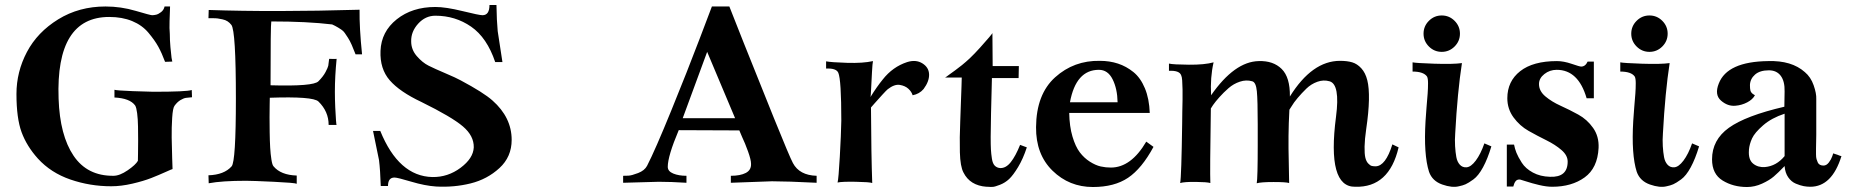

<svg xmlns="http://www.w3.org/2000/svg" viewBox="-20 -733 7418 770"><path d="M750 -343Q735 -342 725.5 -340.5Q716 -339 703.5 -331.5Q691 -324 680 -309Q673 -300 670.5 -260.5Q668 -221 668.5 -181.5Q669 -142 670.5 -99Q672 -56 672 -55Q670 -55 643.5 -43Q617 -31 586.5 -19Q556 -7 511 3.5Q466 14 426 14Q341 14 262.5 -13Q184 -40 132 -97Q87 -147 66.5 -203Q46 -259 46 -356Q46 -445 88 -524.5Q130 -604 213.5 -655.5Q297 -707 403 -707Q465 -707 524 -689.5Q583 -672 590 -672Q597 -672 606 -674Q615 -676 626 -684.5Q637 -693 640 -707H662Q662 -701 661.5 -690.5Q661 -680 660 -649Q659 -618 661 -597Q661 -572 663.5 -544Q666 -516 668 -501L671 -486L642 -485Q629 -520 615 -545.5Q601 -571 575.5 -601.5Q550 -632 510 -648.5Q470 -665 418 -665Q203 -665 215 -337Q220 -190 275 -108.5Q330 -27 435 -28Q460 -28 492 -50Q524 -72 533 -88Q533 -90 533.5 -116Q534 -142 534 -168.5Q534 -195 533.5 -225.5Q533 -256 530 -279Q527 -302 522 -310Q501 -339 439 -342V-373Q447 -370 512 -367.5Q577 -365 595 -365Q728 -365 749 -372Z M1432 -515H1406Q1398 -536 1390.5 -553Q1383 -570 1375.5 -581.5Q1368 -593 1362.5 -601Q1357 -609 1348.5 -614.5Q1340 -620 1336 -622.5Q1332 -625 1323.5 -629.5Q1315 -634 1312 -635Q1212 -647 1068 -647Q1065 -634 1065 -391Q1237 -386 1257 -407Q1276 -426 1285.5 -444Q1295 -462 1296.5 -469.5Q1298 -477 1300 -497Q1330 -496 1330 -497Q1323 -427 1323 -365Q1323 -335 1324.5 -302Q1326 -269 1327.5 -250Q1329 -231 1330 -232H1298Q1298 -286 1257 -326Q1235 -347 1062 -341Q1062 -340 1061.5 -314Q1061 -288 1061 -263Q1061 -238 1061.5 -203Q1062 -168 1063.5 -141.5Q1065 -115 1068.5 -93Q1072 -71 1077 -66Q1106 -31 1170 -29V4Q1162 0 1077.5 -4Q993 -8 967 -8Q870 -8 817 2L816 -30Q879 -32 909 -66Q926 -86 926 -337Q926 -609 908 -633Q901 -642 892.5 -647.5Q884 -653 872 -655.5Q860 -658 853 -659Q846 -660 832 -660Q818 -660 816 -660L817 -693Q1079 -684 1422 -694Q1421 -622 1432 -515Z M2032 -172Q2032 -104 1983 -59Q1934 -14 1867.5 2.5Q1801 19 1729 15Q1684 12 1629 -4.5Q1574 -21 1562 -21Q1536 -21 1536 13H1507Q1505 -51 1500 -91L1476 -208H1505Q1579 -26 1714 -23Q1776 -22 1827 -60Q1878 -98 1880 -142Q1881 -188 1836.5 -226Q1792 -264 1670 -324Q1583 -365 1543 -411Q1503 -457 1506 -529Q1509 -606 1571 -655.5Q1633 -705 1726 -705Q1768 -705 1835 -688.5Q1902 -672 1915 -672Q1943 -672 1943 -713H1971Q1972 -649 1976 -608L1995 -484H1966Q1933 -582 1869.5 -626Q1806 -670 1726 -670Q1686 -670 1657 -638Q1628 -606 1629 -567Q1629 -534 1651.5 -508Q1674 -482 1699 -469.5Q1724 -457 1766.5 -439Q1809 -421 1827 -411Q1919 -362 1955 -330Q2032 -262 2032 -172Z M3255 0Q3136 -6 3076 -6L2911 0V-28Q2949 -28 2971 -39.5Q2993 -51 2992 -76Q2992 -92 2980 -125.5Q2968 -159 2956 -184L2945 -210L2702 -211Q2658 -107 2658 -64Q2658 -46 2680 -37Q2702 -28 2733 -28V0Q2670 -4 2622 -4L2479 0V-28Q2487 -28 2500 -28.5Q2513 -29 2539 -39Q2565 -49 2575 -68Q2607 -130 2672 -289.5Q2737 -449 2786 -578L2835 -707H2905Q2905 -706 2962.5 -561.5Q3020 -417 3083.5 -260Q3147 -103 3160 -79Q3186 -30 3255 -28ZM2928 -259 2816 -525 2718 -259Z M3684 -376Q3667 -356 3640 -351Q3636 -365 3623 -377Q3610 -389 3588.5 -392.5Q3567 -396 3540 -375Q3535 -371 3518.5 -353Q3502 -335 3487 -318L3473 -302Q3474 -110 3478 1Q3468 -3 3412 -4Q3356 -5 3339 -1Q3343 -16 3348 -105Q3353 -194 3354 -249Q3354 -413 3342 -441Q3334 -460 3293 -458V-487Q3313 -483 3377 -481Q3441 -479 3481 -488Q3479 -480 3477 -443.5Q3475 -407 3473.5 -375.5Q3472 -344 3471 -344Q3497 -386 3520 -414Q3560 -465 3618 -484Q3653 -495 3679 -479Q3705 -463 3706 -435Q3707 -407 3684 -376Z M4098 -142Q4083 -96 4063 -63Q4043 -30 4027 -15Q4011 0 3990.5 8Q3970 16 3961.5 16.5Q3953 17 3940 16Q3937 16 3936 16Q3870 11 3844 -41Q3831 -65 3829.5 -122.5Q3828 -180 3831 -247Q3832 -277 3833.5 -317.5Q3835 -358 3836 -386Q3837 -414 3837 -422H3770L3775 -425Q3779 -428 3788.5 -435Q3798 -442 3810 -450.5Q3822 -459 3838 -472Q3854 -485 3869 -499Q3888 -517 3910.5 -542Q3933 -567 3947 -583.5Q3961 -600 3960 -601Q3961 -512 3961 -468H4066L4065 -420H3958Q3958 -419 3957 -379Q3956 -339 3954.5 -279.5Q3953 -220 3953 -184Q3953 -151 3954 -133.5Q3955 -116 3958 -96.5Q3961 -77 3969.5 -68.5Q3978 -60 3991 -59Q4014 -58 4033.5 -82.5Q4053 -107 4071 -152Z M4606 -144Q4559 -57 4504 -20Q4449 17 4363 17Q4268 17 4201 -48.5Q4134 -114 4135 -223Q4136 -355 4211.5 -423Q4287 -491 4391 -489Q4430 -489 4463.5 -478Q4497 -467 4525.5 -444Q4554 -421 4571.5 -379Q4589 -337 4591 -280H4268Q4269 -226 4281 -185.5Q4293 -145 4310.5 -122Q4328 -99 4351 -84.5Q4374 -70 4394 -65.5Q4414 -61 4435 -61Q4516 -61 4577 -165ZM4462 -323Q4461 -377 4442 -415Q4423 -453 4387 -453Q4295 -453 4271 -323Z M5589 -142Q5551 20 5415 16Q5301 18 5338 -265Q5355 -395 5312 -407Q5288 -414 5263 -405Q5238 -396 5219 -377.5Q5200 -359 5184 -340Q5168 -321 5160 -307L5151 -293Q5148 -238 5147.5 -188Q5147 -138 5148.5 -82Q5150 -26 5150 1Q5138 -3 5087.5 -3Q5037 -3 5020 2Q5022 -7 5023 -47.5Q5024 -88 5024 -150.5Q5024 -213 5024 -234Q5024 -331 5020.5 -367Q5017 -403 5002 -407Q4978 -414 4952.5 -405.5Q4927 -397 4907 -379.5Q4887 -362 4870.5 -343.5Q4854 -325 4845 -312L4836 -298Q4832 -44 4834 1Q4821 -3 4775.5 -3.5Q4730 -4 4713 1Q4718 -25 4721 -239Q4721 -252 4721.5 -284Q4722 -316 4722.5 -333.5Q4723 -351 4722.5 -374Q4722 -397 4721 -411Q4720 -425 4717 -431Q4710 -451 4668 -449V-478Q4685 -474 4748 -473.5Q4811 -473 4847 -483Q4833 -422 4837 -351Q4931 -486 5028 -488Q5086 -490 5120 -456.5Q5154 -423 5153 -346Q5242 -489 5354 -489Q5383 -489 5403 -483Q5423 -477 5439.5 -459Q5456 -441 5463.5 -411Q5471 -381 5470 -332Q5469 -283 5459 -215Q5453 -174 5452.5 -145Q5452 -116 5455.5 -101Q5459 -86 5467 -77.5Q5475 -69 5481.5 -67.5Q5488 -66 5497 -66Q5537 -67 5564 -154Z M5813.5 -649.5Q5835 -628 5835 -598Q5835 -568 5813.5 -546.5Q5792 -525 5762 -525Q5732 -525 5710.5 -546.5Q5689 -568 5689 -598Q5689 -628 5710.5 -649.5Q5732 -671 5762 -671Q5792 -671 5813.5 -649.5ZM5961 -146Q5946 -96 5927.5 -62Q5909 -28 5889 -13.5Q5869 1 5857.5 6Q5846 11 5831 14Q5804 21 5764 7Q5724 -7 5711 -44Q5689 -113 5697 -248Q5698 -269 5701 -303Q5704 -337 5705.5 -358Q5707 -379 5707 -399Q5707 -419 5703 -426Q5689 -446 5645 -446V-483Q5658 -480 5732.5 -477.5Q5807 -475 5843 -480Q5825 -364 5816 -198Q5814 -172 5815.5 -147Q5817 -122 5820.5 -103Q5824 -84 5834.5 -72.5Q5845 -61 5861 -62Q5879 -63 5898.5 -89Q5918 -115 5933 -158Z M6391 -140Q6387 -59 6335 -21.5Q6283 16 6205 16Q6182 16 6152.5 9Q6123 2 6100.5 -5.5Q6078 -13 6076 -13Q6064 -14 6058 -6Q6052 2 6049 15H6023V-153H6052Q6055 -137 6061.5 -120.5Q6068 -104 6083 -80.5Q6098 -57 6127.5 -41Q6157 -25 6196 -24Q6267 -21 6267 -85Q6267 -110 6242 -131.5Q6217 -153 6181.5 -170.5Q6146 -188 6110.5 -208Q6075 -228 6050 -262Q6025 -296 6025 -339Q6025 -407 6076.5 -447.5Q6128 -488 6224 -488Q6251 -488 6283 -477Q6315 -466 6321 -466Q6338 -466 6347 -486H6372V-339H6343Q6310 -453 6223 -453Q6195 -453 6173.5 -436Q6152 -419 6152 -396Q6152 -368 6177.5 -346.5Q6203 -325 6238.5 -309Q6274 -293 6309.5 -273.5Q6345 -254 6369 -220Q6393 -186 6391 -140Z M6646.5 -649.5Q6668 -628 6668 -598Q6668 -568 6646.5 -546.5Q6625 -525 6595 -525Q6565 -525 6543.5 -546.5Q6522 -568 6522 -598Q6522 -628 6543.5 -649.5Q6565 -671 6595 -671Q6625 -671 6646.5 -649.5ZM6794 -146Q6779 -96 6760.5 -62Q6742 -28 6722 -13.5Q6702 1 6690.5 6Q6679 11 6664 14Q6637 21 6597 7Q6557 -7 6544 -44Q6522 -113 6530 -248Q6531 -269 6534 -303Q6537 -337 6538.5 -358Q6540 -379 6540 -399Q6540 -419 6536 -426Q6522 -446 6478 -446V-483Q6491 -480 6565.5 -477.5Q6640 -475 6676 -480Q6658 -364 6649 -198Q6647 -172 6648.5 -147Q6650 -122 6653.5 -103Q6657 -84 6667.5 -72.5Q6678 -61 6694 -62Q6712 -63 6731.5 -89Q6751 -115 6766 -158Z M7365 -107Q7327 16 7240 16Q7227 16 7213.5 13.5Q7200 11 7182 3.5Q7164 -4 7151.5 -22Q7139 -40 7137 -67Q7111 -40 7093.5 -25Q7076 -10 7046.5 3.5Q7017 17 6986 17Q6931 17 6888.5 -9Q6846 -35 6846 -94Q6846 -172 6913.5 -220.5Q6981 -269 7136 -305L7137 -366Q7138 -407 7121.5 -429Q7105 -451 7074 -451Q7038 -451 7018.5 -434Q6999 -417 6998 -392Q6998 -377 7000 -369.5Q7002 -362 7010 -356L7018 -351Q7009 -334 6987 -322.5Q6965 -311 6940 -309Q6909 -306 6882 -329.5Q6855 -353 6873 -398Q6907 -486 7071 -488Q7165 -491 7218 -444Q7242 -424 7253.5 -391Q7265 -358 7264 -336V-313V-193Q7264 -181 7263.5 -164Q7263 -147 7263 -137Q7263 -127 7263 -114.5Q7263 -102 7265 -95Q7267 -88 7270 -81.5Q7273 -75 7279 -72Q7285 -69 7293 -69Q7305 -69 7314.5 -81.5Q7324 -94 7328 -106L7332 -118Q7334 -117 7337.5 -116Q7341 -115 7348.5 -112.5Q7356 -110 7360 -108ZM7137 -107V-277Q7085 -260 7051 -230.5Q7017 -201 7006.5 -178Q6996 -155 6994 -133V-131Q6991 -93 7010.5 -77Q7030 -61 7058 -63Q7104 -67 7137 -107Z"/></svg>

Font: GFS Artemisia
Style: Bold
Weight: 700
Designer: Designed by Takis Katsoulidis.
Foundry: Designed by Takis Katsoulidis.
Version: Version 1.0